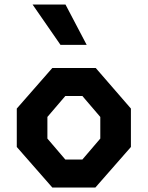

<svg xmlns="http://www.w3.org/2000/svg" viewBox="-20 -838 660 858"><path d="M55 -181.2V-352.9L213.8 -534.2H407.8L565 -352.9V-181.2L406.2 0H213.8ZM348.2 -125.2 428.2 -218.8V-315.4L348.2 -408.9H271.8L191.8 -315.4V-218.8L271.8 -125.2ZM125.6 -817.7H272.7L367.4 -637.4H250.4Z"/></svg>

Font: Monaspace Krypton Var ExLight
Style: Regular
Weight: 200
Designer: Riley Cran and the Lettermatic Team
Version: Version 1.200 (Monaspace Krypton Var)